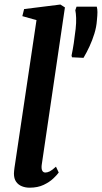

<svg xmlns="http://www.w3.org/2000/svg" viewBox="-20 -838 460 868"><path d="M168.5 -92Q166.5 -75 171 -66.5Q175.5 -58 185 -58Q194 -58 204.8 -63.2Q215.5 -68.5 233 -84.5L245.5 -58Q238 -47.5 221 -31.2Q204 -15 177.2 -2.2Q150.5 10.5 113.5 10.5Q95 10.5 78.8 4Q62.5 -2.5 52.8 -16.5Q43 -30.5 43 -53.5Q43 -58.5 43.8 -65.5Q44.5 -72.5 45.5 -80Q46.5 -87.5 47.5 -93L145 -747L81 -765L89 -797L253 -817.5L273.5 -804.5ZM357.5 -576.5 305.5 -579 303.5 -587Q309 -613 313.5 -642.5Q318 -672 322 -707.5Q325 -735.5 324.2 -756.5Q323.5 -777.5 320.5 -792L326 -808H417.5Q420.5 -797 420.5 -783.2Q420.5 -769.5 418 -745Q416 -716.5 406.8 -686.2Q397.5 -656 384.5 -628Q371.5 -600 357.5 -576.5Z"/></svg>

Font: Merriweather 48pt SemiBold
Style: Italic
Weight: 600
Italic angle: -7.8°
Designer: Eben Sorkin
Foundry: Eben Sorkin
Version: Version 2.101